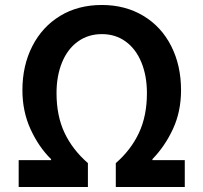

<svg xmlns="http://www.w3.org/2000/svg" viewBox="-20 -751 817 771"><path d="M55 -108H185V-112Q136 -160 103 -231.5Q70 -303 70 -389Q70 -488 110 -566Q150 -644 222 -687.5Q294 -731 389 -731Q483 -731 555.5 -687.5Q628 -644 667.5 -566Q707 -488 707 -389Q707 -303 674.5 -233Q642 -163 592 -112V-108H722V0H445V-96Q506 -149 538 -217.5Q570 -286 570 -377Q570 -446 548 -500Q526 -554 485 -584Q444 -614 389 -614Q334 -614 292.5 -584Q251 -554 229 -500Q207 -446 207 -377Q207 -286 239 -218Q271 -150 333 -96V0H55Z"/></svg>

Font: Nebula Sans Semibold
Style: Regular
Weight: 600
Designer: Paul D. Hunt for Adobe (as Source Sans)
Foundry: Nebula Entertainment & Broadcasting LLC
Version: Version 1.010